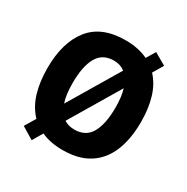

<svg xmlns="http://www.w3.org/2000/svg" viewBox="-180 -909 1086 1114"><g transform="rotate(30 363.5 -352.0)"><path d="M677 -358Q677 -244 643 -161.5Q609 -79 539.5 -34.5Q470 10 363 10Q281 10 220 -18L180 50L99 1L142 -71Q93 -123 71.5 -195.5Q50 -268 50 -359Q50 -530 127 -627.5Q204 -725 364 -725Q450 -725 514 -694L550 -754L630 -708L589 -639Q634 -591 655.5 -520Q677 -449 677 -358ZM220 -358Q220 -319 224 -286.5Q228 -254 237 -228L438 -565Q407 -589 364 -589Q288 -589 254 -528.5Q220 -468 220 -358ZM507 -358Q507 -429 492 -478L294 -146Q323 -127 363 -127Q439 -127 473 -187Q507 -247 507 -358Z"/></g></svg>

Font: Noto Sans Ethiopic SemiCondensed ExtraBold
Style: Regular
Weight: 800
Width: 4
Designer: Monotype Design Team
Foundry: Monotype Imaging Inc.
Version: Version 2.102; ttfautohint (v1.8.4.7-5d5b)